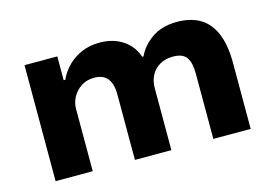

<svg xmlns="http://www.w3.org/2000/svg" viewBox="-74 -662 1157 809"><g transform="rotate(-15 504.5 -258.0)"><path d="M79 0V-506H222V-402H229Q245 -437 271.5 -462.5Q298 -488 332.5 -502Q367 -516 408 -516Q468 -516 510 -487.5Q552 -459 567 -412H573Q591 -453 635 -484.5Q679 -516 746 -516Q805 -516 846 -492Q887 -468 908.5 -417Q930 -366 930 -288V0H767V-285Q767 -332 751 -355.5Q735 -379 692 -379Q659 -379 634.5 -365Q610 -351 597 -326.5Q584 -302 584 -271V0H425V-285Q425 -332 406 -355.5Q387 -379 348 -379Q316 -379 292 -363.5Q268 -348 254.5 -323.5Q241 -299 241 -272V0Z"/></g></svg>

Font: Nunito Sans 6pt ExtraBold
Style: Regular
Weight: 800
Version: Version 3.101;gftools[0.9.27]